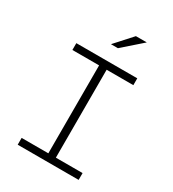

<svg xmlns="http://www.w3.org/2000/svg" viewBox="-216 -1030 1031 1146"><g transform="rotate(30 300.0 -457.0)"><path d="M90 0V-47H274V-653H90V-700H510V-653H326V-47H510V0ZM272 -798 377 -914H452L320 -798Z"/></g></svg>

Font: Red Hat Mono
Style: Regular
Weight: 300
Monospace: yes
Designer: Pentagram, MCKL
Foundry: Pentagram, MCKL
Version: Version 1.023